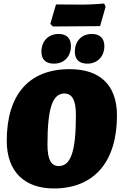

<svg xmlns="http://www.w3.org/2000/svg" viewBox="-20 -1048 678 1080"><path d="M574 -1010 566 -1028C566 -1028 493 -1022 445 -1022C388 -1022 295 -1023 295 -1023L263 -914L277 -899C277 -899 350 -900 407 -900L543 -901ZM283 -690C341 -690 379 -730 379 -789C379 -832 355 -857 310 -857C252 -857 213 -817 213 -757C213 -714 237 -690 283 -690ZM471 -690C528 -690 567 -730 567 -789C567 -832 542 -857 497 -857C439 -857 401 -817 401 -757C401 -714 425 -690 471 -690ZM283 12C512 12 638 -141 638 -398C638 -571 541 -659 372 -659C140 -659 18 -513 18 -256C18 -82 118 12 283 12ZM310 -114C267 -114 247 -152 247 -234C247 -438 275 -522 342 -522C386 -522 407 -484 407 -402C407 -197 379 -114 310 -114Z"/></svg>

Font: Alegreya SC Black
Style: Italic
Weight: 900
Italic angle: -7°
Designer: Juan Pablo del Peral
Foundry: Huerta Tipografica
Version: Version 2.007;PS 002.007;hotconv 1.0.88;makeotf.lib2.5.64775